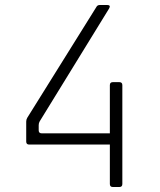

<svg xmlns="http://www.w3.org/2000/svg" viewBox="-20 -749 640 769"><path d="M432 0Q420 0 420 -12V-170H97Q85 -170 85 -182V-262Q85 -270 89 -277L366 -721Q370 -729 380 -729H409Q425 -729 417 -715L139 -263Q135 -256 135 -248V-227Q135 -215 147 -215H420V-408Q420 -420 432 -420H458Q470 -420 470 -408V-12Q470 0 458 0Z"/></svg>

Font: Pitagon Sans Mono Thin
Style: Regular
Weight: 100
Monospace: yes
Designer: Travis Tran
Foundry: Pitagon
Version: Version 1.001; ttfautohint (v1.8.4.7-5d5b);gftools[0.9.26]